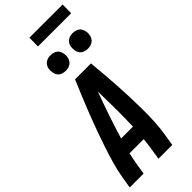

<svg xmlns="http://www.w3.org/2000/svg" viewBox="-351 -1178 1226 1226"><g transform="rotate(-45 262.5 -564.5)"><path d="M2 0 14 -74Q23 -130 39 -185.5Q55 -241 73.5 -296.5Q92 -352 112 -407Q132 -462 153.5 -517Q175 -572 197.5 -626.5Q220 -681 243 -735H387Q392 -681 396.5 -626.5Q401 -572 404.5 -517Q408 -462 410 -407Q412 -352 412.5 -296.5Q413 -241 410 -185.5Q407 -130 398 -74L386 0H261L273 -74Q276 -94 278.5 -114.5Q281 -135 283 -155H155Q151 -135 146.5 -114.5Q142 -94 139 -74L127 0ZM184 -260H291Q294 -340 293.5 -419Q293 -498 291 -577Q262 -498 235 -419Q208 -340 184 -260ZM441 -815Q424 -815 408.5 -821Q393 -827 384 -839.5Q375 -852 372.5 -868.5Q370 -885 372 -902Q374 -913 380 -924Q386 -935 396 -942Q406 -949 417.5 -952Q429 -955 440 -955Q457 -955 472.5 -949Q488 -943 497 -930.5Q506 -918 509 -901.5Q512 -885 509 -868Q507 -857 501 -846Q495 -835 485 -828Q475 -821 463.5 -818Q452 -815 441 -815ZM241 -815Q224 -815 208.5 -821Q193 -827 184 -839.5Q175 -852 172.5 -868.5Q170 -885 172 -902Q174 -913 180 -924Q186 -935 196 -942Q206 -949 217.5 -952Q229 -955 240 -955Q257 -955 272.5 -949Q288 -943 297 -930.5Q306 -918 309 -901.5Q312 -885 309 -868Q307 -857 301 -846Q295 -835 285 -828Q275 -821 263.5 -818Q252 -815 241 -815ZM224 -1051 225 -1129H525L524 -1051Z"/></g></svg>

Font: Iosevka Curly Extrabold
Style: Italic
Weight: 800
Italic angle: -9°
Monospace: yes
Designer: Belleve Invis
Foundry: Belleve Invis
Version: Version 22.1.2; ttfautohint (v1.8.4)